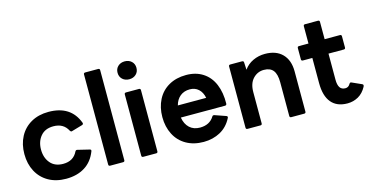

<svg xmlns="http://www.w3.org/2000/svg" viewBox="-77 -1118 2879 1492"><g transform="rotate(-15 1362.5 -372.0)"><path d="M38 -259Q38 -338 70.5 -399Q103 -460 163 -494Q223 -528 303 -528Q482 -528 538 -378Q539 -376 539 -373Q539 -364 529 -361L443 -336L439 -335Q431 -335 426 -344Q392 -410 311 -410Q244 -410 208 -367Q172 -324 172 -259Q172 -194 208 -151Q244 -108 311 -108Q394 -108 427 -177Q433 -188 444 -185L539 -162Q552 -159 547 -146Q517 -68 454.5 -29Q392 10 304 10Q223 10 163 -24Q103 -58 70.5 -119Q38 -180 38 -259Z M659 0Q646 0 646 -13V-737Q646 -750 659 -750H763Q776 -750 776 -737V-13Q776 0 763 0Z M901 -682Q901 -714 922.5 -734Q944 -754 977 -754Q1010 -754 1031.5 -734Q1053 -714 1053 -682Q1053 -650 1031.5 -630Q1010 -610 977 -610Q944 -610 922.5 -630Q901 -650 901 -682ZM925 0Q912 0 912 -13V-505Q912 -518 925 -518H1029Q1042 -518 1042 -505V-13Q1042 0 1029 0Z M1148 -259Q1148 -337 1179.5 -398.5Q1211 -460 1270.5 -494Q1330 -528 1410 -528Q1488 -528 1544.5 -491.5Q1601 -455 1629 -388Q1657 -321 1655 -232Q1654 -219 1641 -219H1286Q1295 -165 1327.5 -135Q1360 -105 1411 -105Q1489 -105 1525 -164Q1530 -173 1542 -170L1631 -139Q1644 -134 1638 -122Q1605 -56 1545 -23Q1485 10 1410 10Q1330 10 1270.5 -24Q1211 -58 1179.5 -119.5Q1148 -181 1148 -259ZM1288 -316H1516Q1507 -362 1479 -387.5Q1451 -413 1409 -413Q1363 -413 1331.5 -387.5Q1300 -362 1288 -316Z M1764 0Q1751 0 1751 -13V-505Q1751 -518 1764 -518H1858Q1872 -518 1872 -505L1875 -446Q1903 -486 1948 -507Q1993 -528 2044 -528Q2134 -528 2183.5 -477.5Q2233 -427 2233 -337V-13Q2233 0 2220 0H2116Q2103 0 2103 -13V-284Q2103 -349 2079 -379.5Q2055 -410 2004 -410Q1953 -410 1917 -372Q1881 -334 1881 -264V-13Q1881 0 1868 0Z M2393 -200V-402H2317Q2304 -402 2304 -415V-505Q2304 -518 2317 -518H2393V-657Q2393 -670 2406 -670H2510Q2523 -670 2523 -657V-518H2646Q2659 -518 2659 -505V-415Q2659 -402 2646 -402H2523V-192Q2523 -150 2537 -129Q2551 -108 2581 -108Q2606 -108 2620 -133Q2627 -145 2638 -139L2716 -104Q2723 -101 2723 -93Q2723 -89 2720 -83Q2694 -35 2654 -12.5Q2614 10 2567 10Q2482 10 2437.5 -43Q2393 -96 2393 -200Z"/></g></svg>

Font: LINE Seed Sans TH
Style: Bold
Weight: 700
Designer: Dalton Maag Ltd | Thai characters by Cadson Demak Co.,Ltd.
Foundry: Dalton Maag Ltd
Version: Version 1.002